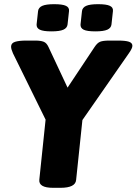

<svg xmlns="http://www.w3.org/2000/svg" viewBox="-20 -896 653 918"><path d="M234 2Q164 2 168 -37L198 -324L42 -641Q33 -661 33 -673Q33 -690 52 -696Q71 -702 106 -702H149Q174 -702 188.5 -696.5Q203 -691 212 -671L303 -477L432 -671Q445 -691 459 -696.5Q473 -702 503 -702H545Q580 -702 596.5 -696.5Q613 -691 613 -677Q613 -665 596 -641L374 -322L344 -36Q341 2 269 2ZM436 -746Q396 -746 380 -754Q364 -762 365 -779L372 -843Q374 -860 392 -868Q410 -876 449 -876Q489 -876 505.5 -868Q522 -860 520 -843L513 -779Q511 -762 493 -754Q475 -746 436 -746ZM226 -746Q187 -746 170.5 -754Q154 -762 155 -779L162 -843Q164 -860 182 -868Q200 -876 239 -876Q279 -876 295.5 -868Q312 -860 310 -843L303 -779Q301 -762 283 -754Q265 -746 226 -746Z"/></svg>

Font: Asap ExtraBold
Style: Italic
Weight: 800
Italic angle: -6°
Designer: Pablo Cosgaya
Foundry: Omnibus-Type
Version: Version 3.001; ttfautohint (v1.8.4.7-5d5b)